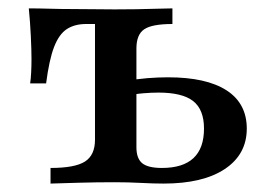

<svg xmlns="http://www.w3.org/2000/svg" viewBox="-20 -436 627 456"><path d="M100 0V-37.1Q158.1 -37.1 181.9 -52.4Q205.6 -67.7 205.6 -104V-379H184.7Q157.3 -379 138.7 -366.9Q120.2 -354.8 108.5 -324.6Q96.8 -294.4 89.5 -237.9H51.6Q53.2 -248.4 54 -263.7Q54.8 -279 54.8 -296Q54.8 -316.9 53.2 -350.4Q51.6 -383.9 48.4 -416.1Q71.8 -416.1 98.4 -415.3Q125 -414.5 152 -414.5Q179 -414.5 204.8 -414.1Q230.6 -413.7 251.6 -413.7Q277.4 -413.7 304.4 -414.1Q331.5 -414.5 354 -415.3Q376.6 -416.1 389.5 -416.1V-379Q341.1 -379 322.6 -366.5Q304 -354 304 -321V-86.3Q304 -59.7 317.7 -48.4Q331.5 -37.1 364.5 -37.1Q414.5 -37.1 439.5 -60.5Q464.5 -83.9 464.5 -130.6Q464.5 -175.8 438.7 -196Q412.9 -216.1 356.5 -216.1Q340.3 -216.1 320.6 -214.5Q300.8 -212.9 278.2 -208.1V-243.5Q304.8 -248.4 330.2 -250.4Q355.6 -252.4 379 -252.4Q470.2 -252.4 518.1 -221.4Q566.1 -190.3 566.1 -130.6Q566.1 -69.4 514.1 -34.7Q462.1 0 368.5 0Q344.4 0 314.5 -1.6Q284.7 -3.2 252.4 -3.2Q209.7 -3.2 166.5 -2Q123.4 -0.8 100 0Z"/></svg>

Font: Playfair 9pt SemiBold
Style: Regular
Weight: 600
Designer: Claus Eggers Sørensen
Foundry: Claus Eggers Sørensen
Version: Version 2.001;gftools[0.9.30]